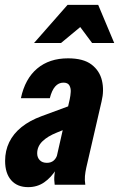

<svg xmlns="http://www.w3.org/2000/svg" viewBox="-20 -760 490 790"><path d="M205 0Q202 -20 204 -40Q206 -60 210 -82L206 -83L267 -352Q270 -366 271 -381.5Q272 -397 265.5 -408.5Q259 -420 241 -420Q221 -420 207 -404Q193 -388 185 -356H66Q83 -436 133 -478Q183 -520 260 -520Q323 -520 356.5 -494.5Q390 -469 399.5 -428.5Q409 -388 398 -343L335 -70Q331 -52 329.5 -35.5Q328 -19 331 0ZM96 10Q51 10 26 -18.5Q1 -47 1 -98Q1 -140 18 -175Q35 -210 68.5 -237Q102 -264 151 -282L300 -337L277 -240L215 -215Q175 -199 154 -178Q133 -157 133 -129Q133 -112 143.5 -101Q154 -90 173 -90Q190 -90 201 -99.5Q212 -109 216 -125L212 -64Q190 -29 161.5 -9.5Q133 10 96 10ZM120 -583 258 -740H384L450 -583H359L272 -700H372L231 -583Z"/></svg>

Font: Instrument Sans Condensed
Style: Bold Italic
Weight: 700
Width: 3
Italic angle: -13°
Designer: Rodrigo Fuenzalida
Foundry: fragTYPE
Version: Version 1.000;gftools[0.9.28]